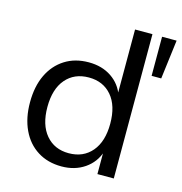

<svg xmlns="http://www.w3.org/2000/svg" viewBox="-106 -801 858 906"><g transform="rotate(15 323.0 -348.0)"><path d="M274 9Q207 9 157 -22.5Q107 -54 80 -111.5Q53 -169 53 -245Q53 -323 80 -379.5Q107 -436 156.5 -467.5Q206 -499 273 -499Q338 -499 384.5 -467.5Q431 -436 449 -382H443V-705H528V0H448V-112H452Q434 -56 386.5 -23.5Q339 9 274 9ZM291 -60Q362 -60 403.5 -109Q445 -158 445 -245Q445 -333 403.5 -381.5Q362 -430 292 -430Q221 -430 179.5 -381.5Q138 -333 138 -245Q138 -158 179.5 -109Q221 -60 291 -60ZM575 -514V-705H646L622 -514Z"/></g></svg>

Font: Nunito Sans 10pt
Style: Regular
Weight: 400
Designer: Vernon Adams
Foundry: Vernon Adams
Version: Version 3.101;gftools[0.9.27]